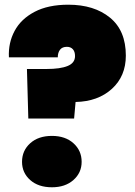

<svg xmlns="http://www.w3.org/2000/svg" viewBox="-20 -793 578 821"><path d="M18.1 -547.9Q15.1 -609.9 42.5 -660.9Q69.8 -711.9 127.9 -742.4Q186 -772.9 272 -772.9Q382.8 -772.9 450.4 -717.5Q518.1 -662.1 518.1 -555.2Q518.1 -467.3 458.5 -413.1Q398.9 -358.9 303.2 -356.9L296.9 -286.1H101.1L95.2 -498H179.2Q238.3 -498 269.5 -511Q300.8 -523.9 300.8 -553.2Q300.8 -572.3 291.5 -582.5Q282.2 -592.8 266.1 -592.8Q246.1 -592.8 236.6 -580.3Q227.1 -567.9 227.1 -547.9ZM74.2 -101.1Q74.2 -148.9 109.1 -180.4Q144 -211.9 202.1 -211.9Q259.3 -211.9 294.2 -180.4Q329.1 -148.9 329.1 -101.1Q329.1 -54.2 293.9 -23.2Q258.8 7.8 202.1 7.8Q144 7.8 109.1 -23.2Q74.2 -54.2 74.2 -101.1Z"/></svg>

Font: Poppins Black
Style: Regular
Weight: 900
Designer: Ninad Kale (Devanagari), Jonny Pinhorn (Latin)
Foundry: Indian Type Foundry
Version: 4.004